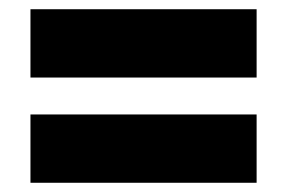

<svg xmlns="http://www.w3.org/2000/svg" viewBox="-20 -542 622 416"><path d="M46 -146V-294H536V-146ZM46 -374V-522H536V-374Z"/></svg>

Font: Celebes Black
Style: Regular
Weight: 900
Designer: Anugrah Pasau
Foundry: Lafontype
Version: Version 1.000; ttfautohint (v1.8.4)